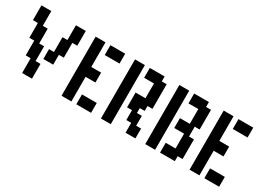

<svg xmlns="http://www.w3.org/2000/svg" viewBox="-26 -1368 2865 2110"><g transform="rotate(30 1406.0 -313.0)"><path d="M312.5 62.5H250V0V-62.5V-125H187.5V-187.5V-250V-312.5H125V-375V-437.5V-500H62.5V-562.5V-625V-687.5H125H187.5V-625V-562.5V-500H250V-437.5V-375V-312.5H312.5V-250V-187.5V-125H375V-62.5V0V62.5ZM437.5 -187.5H375V-250V-312.5H437.5V-375V-437.5V-500H500V-562.5V-625V-687.5H562.5H625V-625V-562.5V-500H562.5V-437.5V-375V-312.5H500V-250V-187.5Z M1062.5 62.5H1000H937.5V0V-62.5H1000H1062.5H1125V0V62.5ZM812.5 62.5H750V0V-62.5V-125V-187.5V-250V-312.5V-375V-437.5V-500V-562.5V-625V-687.5H812.5H875V-625V-562.5V-500V-437.5V-375H937.5H1000V-312.5V-250H937.5H875V-187.5V-125V-62.5V0V62.5ZM1062.5 -562.5H1000H937.5V-625V-687.5H1000H1062.5H1125V-625V-562.5Z M1625 62.5H1562.5V0V-62.5H1500V-125V-187.5H1437.5V-250V-312.5V-375H1500H1562.5V-437.5V-500V-562.5H1500H1437.5V-625V-687.5H1500H1562.5H1625V-625H1687.5V-562.5V-500V-437.5V-375V-312.5H1625V-250H1562.5V-187.5H1625V-125V-62.5H1687.5V0V62.5ZM1312.5 62.5H1250V0V-62.5V-125V-187.5V-250V-312.5V-375V-437.5V-500V-562.5V-625V-687.5H1312.5H1375V-625V-562.5V-500V-437.5V-375V-312.5V-250V-187.5V-125V-62.5V0V62.5Z M2125 62.5H2062.5H2000V0V-62.5H2062.5H2125V-125V-187.5V-250H2062.5H2000V-312.5V-375H2062.5H2125V-437.5V-500V-562.5H2062.5H2000V-625V-687.5H2062.5H2125H2187.5V-625H2250V-562.5V-500V-437.5V-375H2187.5V-312.5V-250H2250V-187.5V-125V-62.5V0H2187.5V62.5ZM1875 62.5H1812.5V0V-62.5V-125V-187.5V-250V-312.5V-375V-437.5V-500V-562.5V-625V-687.5H1875H1937.5V-625V-562.5V-500V-437.5V-375V-312.5V-250V-187.5V-125V-62.5V0V62.5Z M2687.5 62.5H2625H2562.5V0V-62.5H2625H2687.5H2750V0V62.5ZM2437.5 62.5H2375V0V-62.5V-125V-187.5V-250V-312.5V-375V-437.5V-500V-562.5V-625V-687.5H2437.5H2500V-625V-562.5V-500V-437.5V-375H2562.5H2625V-312.5V-250H2562.5H2500V-187.5V-125V-62.5V0V62.5ZM2687.5 -562.5H2625H2562.5V-625V-687.5H2625H2687.5H2750V-625V-562.5Z"/></g></svg>

Font: PixelArmy
Style: Medium
Weight: 500
Version: Version 001.000